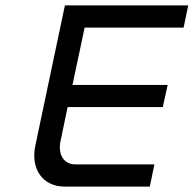

<svg xmlns="http://www.w3.org/2000/svg" viewBox="-20 -690 716 710"><path d="M220 -670 111 -153C92 -65 138 0 219 0H534L551 -82H259C216 -82 193 -119 204 -169L230 -294H582L600 -376H248L293 -588H659L676 -670Z"/></svg>

Font: LT Wave Mono
Style: Italic
Weight: 400
Designer: Daniel Lyons
Version: Version 2.5 (Glyphs App)